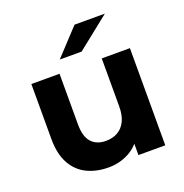

<svg xmlns="http://www.w3.org/2000/svg" viewBox="-135 -871 956 999"><g transform="rotate(-20 343.5 -371.5)"><path d="M299.1 7.6Q231.7 7.6 179.5 -18Q127.3 -43.6 97.9 -97.4Q68.5 -151.2 68.5 -234.1V-537.9H224.5V-257.5Q224.5 -189.8 253.2 -158.3Q281.8 -126.9 333.5 -126.9Q369.8 -126.9 397.9 -142.5Q425.9 -158.2 442.1 -190.5Q458.2 -222.8 458.2 -271.9V-537.9H614.2V0H465.6V-148.3L493.5 -104.7Q465.7 -49.2 413.4 -20.8Q361.1 7.6 299.1 7.6ZM250.8 -607 385.3 -751.3H553.2L371.9 -607Z"/></g></svg>

Font: Montserrat Alternates Thin
Style: Regular
Weight: 100
Designer: Julieta Ulanovsky
Foundry: Julieta Ulanovsky
Version: Version 9.000